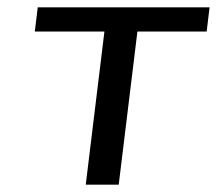

<svg xmlns="http://www.w3.org/2000/svg" viewBox="-20 -504 592 524"><path d="M544 -418 552 -484H83L75 -418H265L214 0H304L355 -418Z"/></svg>

Font: Gamestation Text
Style: Italic
Weight: 400
Designer: Jonas Hecksher
Foundry: Jonas Hecksher, Playtypeª, e-types AS
Version: Version 1.003